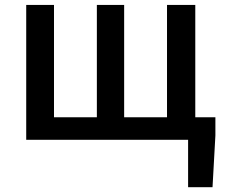

<svg xmlns="http://www.w3.org/2000/svg" viewBox="-20 -570 917 783"><path d="M776.4 -91.8H858.4V-17.6L846.7 193.4H747.1V0H86.9V-549.8H200.2V-91.8H375V-549.8H486.3V-91.8H661.1V-549.8H776.4Z"/></svg>

Font: Gen Shin Gothic Medium
Style: Regular
Weight: 500
Designer: [Source Han Sans]
Ryoko NISHIZUKA  (kana & ideographs); Paul D. Hunt (Latin, Greek & Cyrillic); Wenlong ZHANG  (bopomofo
Version: Version 1.002.20150607